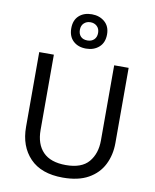

<svg xmlns="http://www.w3.org/2000/svg" viewBox="-105 -1074 941 1163"><g transform="rotate(10 365.5 -492.5)"><path d="M640 -252Q640 -178 610 -118.5Q580 -59 518.5 -24.5Q457 10 362 10Q229 10 159.5 -62.5Q90 -135 90 -254V-714H180V-251Q180 -164 226.5 -116Q273 -68 367 -68Q464 -68 507.5 -119.5Q551 -171 551 -252V-714H640ZM365 -784Q316 -784 286 -812Q256 -840 256 -890Q256 -940 286 -967.5Q316 -995 365 -995Q412 -995 444 -967.5Q476 -940 476 -891Q476 -840 444.5 -812Q413 -784 365 -784ZM365 -834Q390 -834 405.5 -849Q421 -864 421 -890Q421 -916 405 -931Q389 -946 365 -946Q341 -946 325 -931Q309 -916 309 -890Q309 -864 323.5 -849Q338 -834 365 -834Z"/></g></svg>

Font: Noto Sans Yi
Style: Regular
Weight: 400
Designer: Monotype Design Team
Foundry: Monotype Imaging Inc.
Version: Version 2.002; ttfautohint (v1.8.4.7-5d5b)